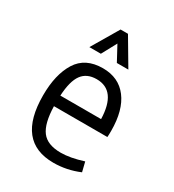

<svg xmlns="http://www.w3.org/2000/svg" viewBox="-159 -728 757 833"><g transform="rotate(30 219.0 -311.0)"><path d="M384.8 -232.4Q384.8 -211.9 383.8 -201.2H116.2Q118.2 -116.2 146.5 -78.6Q174.8 -41 242.2 -41Q289.1 -41 353.5 -61.5L365.2 -13.7Q302.7 12.7 236.3 12.7Q51.8 12.7 51.8 -218.8Q51.8 -323.2 91.3 -386.7Q130.9 -450.2 218.8 -450.2Q297.9 -450.2 341.3 -393.1Q384.8 -335.9 384.8 -232.4ZM117.2 -254.9H321.3Q317.4 -395.5 218.8 -395.5Q169.9 -395.5 145.5 -362.3Q121.1 -329.1 117.2 -254.9ZM316.4 -500H258.8L218.8 -574.2L178.7 -500H121.1L200.2 -633.8H237.3Z"/></g></svg>

Font: Sudo Light
Style: Regular
Weight: 300
Monospace: yes
Designer: Jens Kutilek
Foundry: Jens Kutilek
Version: Version 0.040